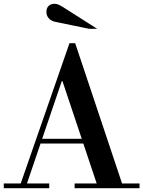

<svg xmlns="http://www.w3.org/2000/svg" viewBox="-36 -994 757 1014"><path d="M478 -15 294 -565H290L283 -594L331 -766H361L612 -15ZM-16 0V-25H224V0ZM179 -236V-261H503V-236ZM358 0V-25H701V0ZM70 -15 331 -766H361L300 -594L103 -15ZM434 -842 259 -878Q234 -883 221.5 -897.5Q209 -912 209 -931Q209 -951 220.5 -962.5Q232 -974 253 -974Q264 -974 277.5 -967.5Q291 -961 326 -938L477 -842Z"/></svg>

Font: Libre Bodoni
Style: Regular
Weight: 400
Designer: Pablo Impallari, Rodrigo Fuenzalida
Foundry: Impallari Type
Version: Version 2.005;gftools[0.9.23]